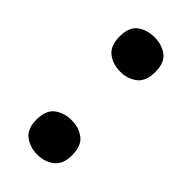

<svg xmlns="http://www.w3.org/2000/svg" viewBox="-188 -600 658 658"><g transform="rotate(45 140.5 -271.5)"><path d="M54 -473Q54 -519 79.5 -537.5Q105 -556 141 -556Q176 -556 201.5 -537.5Q227 -519 227 -473Q227 -428 201.5 -408.5Q176 -389 141 -389Q105 -389 79.5 -408.5Q54 -428 54 -473ZM54 -70Q54 -116 79.5 -135Q105 -154 141 -154Q176 -154 201.5 -135Q227 -116 227 -70Q227 -26 201.5 -6.5Q176 13 141 13Q105 13 79.5 -6.5Q54 -26 54 -70Z"/></g></svg>

Font: Noto Sans Georgian Bold
Style: Regular
Weight: 700
Designer: Monotype Design Team, Akaki Razmadze
Foundry: Google LLC
Version: Version 2.005; ttfautohint (v1.8.4.7-5d5b)